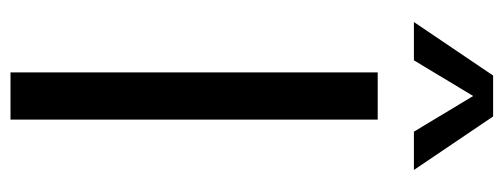

<svg xmlns="http://www.w3.org/2000/svg" viewBox="-317 -643 960 366"><g transform="rotate(90 163.0 -460.0)"><path d="M118 -700H208V0H118ZM124 -920H202L304 -769H231L163 -882L95 -769H22Z"/></g></svg>

Font: Moderustic
Style: Regular
Weight: 400
Designer: Tural Alisoy
Foundry: TAFT Foundry
Version: Version 2.120